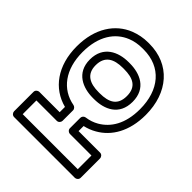

<svg xmlns="http://www.w3.org/2000/svg" viewBox="-95 -853 1179 1179"><g transform="rotate(-45 494.5 -264.0)"><path d="M628 -15C499 -15 423 -66 383 -135C369 -159 360 -186 356 -216C354 -228 343 -237 331 -237H241C226 -237 216 -223 216 -212V-25H97V-503H216V-326C216 -311 230 -301 241 -301H332C345 -301 355 -312 357 -322C378 -439 477 -513 626 -513C768 -513 851 -451 885 -367C897 -338 903 -305 903 -269V-259C903 -105 794 -15 628 -15ZM953 -259V-269C953 -311 945 -349 931 -385C889 -490 784 -563 626 -563C459 -563 345 -479 312 -351H266V-528C266 -539 256 -553 241 -553H72C61 -553 47 -543 47 -528V0C47 11 57 25 72 25H241C252 25 266 15 266 0V-187H310C316 -160 326 -134 340 -110C389 -24 485 35 628 35C822 35 953 -79 953 -259ZM783 -269C783 -357 743 -449 626 -449C510 -449 472 -355 472 -269V-259C472 -170 510 -79 628 -79C745 -79 783 -170 783 -259ZM733 -269V-259C733 -181 709 -129 628 -129C547 -129 522 -181 522 -259V-269C522 -345 548 -399 626 -399C706 -399 733 -346 733 -269Z"/></g></svg>

Font: Asimov
Style: XWidOu
Weight: 500
Designer: Google
Version: Version 2.000980; 2014